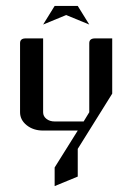

<svg xmlns="http://www.w3.org/2000/svg" viewBox="-20 -442 448 650"><path d="M47.9 -62V-295.9Q47.9 -312 66.9 -312H126V-62Q126 -48.3 137.2 -39.6Q148.4 -30.8 165 -30.8H263.2L282.2 -62V-295.9Q282.2 -312 301.8 -312H359.9V-125L243.2 62V155.8L165 188V125L243.2 0H126Q92.8 0 70.3 -18.1Q47.9 -36.1 47.9 -62ZM126 -358.9 165 -421.9H243.2L282.2 -358.9L204.1 -391.1Z"/></svg>

Font: Hhenum
Style: Regular
Weight: 400
Designer: T. Christopher White
Version: Version 1.0